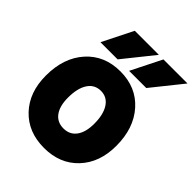

<svg xmlns="http://www.w3.org/2000/svg" viewBox="-249 -1039 1185 1185"><g transform="rotate(45 344.0 -446.0)"><path d="M688 -899.9 527.8 -700.2H377.9L478 -899.9ZM438 -899.9 277.8 -700.2H127.9L228 -899.9ZM35.2 -316.9Q35.2 -471.7 119.6 -565.9Q204.1 -660.2 342.8 -660.2Q481 -660.2 565.4 -565.7Q649.9 -471.2 649.9 -316.9Q649.9 -170.9 565.4 -81.5Q481 7.8 342.8 7.8Q204.1 7.8 119.6 -81.5Q35.2 -170.9 35.2 -316.9ZM457 -316.9Q457 -398.4 426.8 -444.3Q396.5 -490.2 342.8 -490.2Q288.1 -490.2 258.1 -444.6Q228 -398.9 228 -316.9Q228 -243.2 258.1 -202.6Q288.1 -162.1 342.8 -162.1Q397 -162.1 427 -202.9Q457 -243.7 457 -316.9Z"/></g></svg>

Font: Overused Grotesk Black
Style: Regular
Weight: 900
Version: Version 0.002